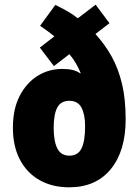

<svg xmlns="http://www.w3.org/2000/svg" viewBox="-20 -789 594 819"><path d="M216 -768Q241 -756 265 -742.5Q289 -729 312 -711L388 -769L447 -690L387 -644Q428 -599 456.5 -547.5Q485 -496 500.5 -431Q516 -366 516 -280Q516 -145 452.5 -67.5Q389 10 275 10Q203 10 149 -20.5Q95 -51 65 -108Q35 -165 35 -244Q35 -324 64 -380Q93 -436 140.5 -465.5Q188 -495 246 -495Q297 -495 322 -476L324 -478Q316 -497 304.5 -517.5Q293 -538 276 -558L210 -507L150 -586L212 -634Q182 -658 151 -679ZM276 -359Q240 -359 224.5 -330.5Q209 -302 209 -243Q209 -187 224.5 -156Q240 -125 276 -125Q313 -125 328 -156.5Q343 -188 343 -250Q343 -301 327.5 -330Q312 -359 276 -359Z"/></svg>

Font: Noto Sans Telugu Condensed Black
Style: Regular
Weight: 900
Width: 3
Designer: Jelle Bosma - Monotype Design Team
Foundry: Monotype Imaging Inc.
Version: Version 2.005; ttfautohint (v1.8.4.7-5d5b)